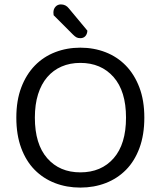

<svg xmlns="http://www.w3.org/2000/svg" viewBox="-20 -837 729 870"><path d="M634 -304Q634 -226 612 -166.5Q590 -107 551 -67.5Q512 -28 459 -7.5Q406 13 344 13Q282 13 229 -7.5Q176 -28 137 -67.5Q98 -107 76 -166.5Q54 -226 54 -304Q54 -382 76.5 -441Q99 -500 138 -540Q177 -580 230 -600.5Q283 -621 344 -621Q405 -621 458 -600.5Q511 -580 550 -540Q589 -500 611.5 -441Q634 -382 634 -304ZM551 -304Q551 -424 494.5 -488Q438 -552 344 -552Q297 -552 259 -535.5Q221 -519 194 -487.5Q167 -456 152.5 -410Q138 -364 138 -304Q138 -184 194 -120Q250 -56 344 -56Q439 -56 495 -120Q551 -184 551 -304ZM223 -768Q222 -773 222 -780Q222 -796 231.5 -806.5Q241 -817 256 -817Q278 -817 292 -799L376 -698Q375 -682 366.5 -673Q358 -664 344 -664Q333 -664 326 -668Q319 -672 311 -680Z"/></svg>

Font: Baloo Chettan 2
Style: Regular
Weight: 400
Designer: Maithili Shingre, Unnati Kotecha and Ek Type
Foundry: Ek Type
Version: Version 1.640;hotconv 1.0.111;makeotfexe 2.5.65597; ttfautoh